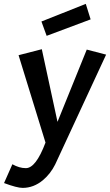

<svg xmlns="http://www.w3.org/2000/svg" viewBox="-37 -751 555 968"><path d="M171.9 -642.6 395.5 -731.4 419.9 -653.3 198.2 -570.3ZM77.1 196.3Q48.8 196.3 -16.6 171.9L25.4 77.1Q60.5 96.7 92.8 96.7Q143.6 97.7 192.4 -32.2L56.6 -472.7L173.8 -502.9L252.9 -136.7L400.4 -501L498 -475.6L241.2 78.1Q217.8 125 179.7 157.2Q132.8 196.3 77.1 196.3Z"/></svg>

Font: Puritan
Style: BoldItalic
Weight: 700
Version: 2.1